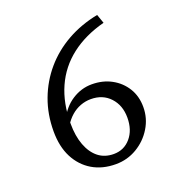

<svg xmlns="http://www.w3.org/2000/svg" viewBox="-113 -684 724 785"><g transform="rotate(-20 249.0 -291.0)"><path d="M128.9 -233.4Q151.4 -280.3 191.4 -306.2Q231.4 -332 277.3 -332Q325.2 -332 362.8 -311.5Q400.4 -291 422.4 -255.4Q444.3 -219.7 444.3 -172.9Q444.3 -124 418.9 -82.5Q393.6 -41 351.6 -16.1Q309.6 8.8 259.8 8.8Q201.2 8.8 157.7 -17.1Q114.3 -43 89.8 -90.3Q65.4 -137.7 65.4 -204.1Q65.4 -278.3 89.4 -342.3Q113.3 -406.2 156.7 -457Q200.2 -507.8 260.7 -542Q321.3 -576.2 395.5 -590.8L409.2 -551.8Q323.2 -529.3 263.2 -482.9Q203.1 -436.5 172.4 -367.7Q141.6 -298.8 141.6 -210Q141.6 -156.2 156.7 -116.2Q171.9 -76.2 199.2 -54.7Q226.6 -33.2 265.6 -33.2Q310.5 -33.2 339.4 -66.9Q368.2 -100.6 368.2 -154.3Q368.2 -208 336.4 -242.2Q304.7 -276.4 252.9 -276.4Q229.5 -276.4 207.5 -268.1Q185.5 -259.8 167 -243.7Q148.4 -227.5 132.8 -202.1Z"/></g></svg>

Font: Crimson Pro Light
Style: Regular
Weight: 300
Designer: Jacques Le Bailly
Foundry: Baron von Fonthausen
Version: Version 1.003